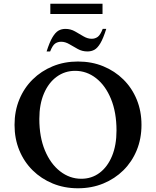

<svg xmlns="http://www.w3.org/2000/svg" viewBox="-20 -1000 836 1030"><path d="M398 10Q325 10 263 -15.5Q201 -41 155 -86.5Q109 -132 83.5 -194Q58 -256 58 -330Q58 -404 83.5 -466Q109 -528 155 -573.5Q201 -619 263 -644.5Q325 -670 398 -670Q472 -670 534 -644.5Q596 -619 642 -573.5Q688 -528 713.5 -466Q739 -404 739 -330Q739 -256 713.5 -194Q688 -132 642 -86.5Q596 -41 534 -15.5Q472 10 398 10ZM416 -41Q472 -41 514.5 -73Q557 -105 581 -163Q605 -221 605 -300Q605 -397 575.5 -469Q546 -541 495.5 -580.5Q445 -620 383 -620Q328 -620 284.5 -588.5Q241 -557 216 -499Q191 -441 191 -362Q191 -265 221 -193Q251 -121 302.5 -81Q354 -41 416 -41ZM230 -724Q246 -774 261.5 -800Q277 -826 293.5 -835.5Q310 -845 331 -845Q359 -845 382.5 -831.5Q406 -818 428 -805Q450 -792 472 -792Q490 -792 504 -802Q518 -812 531 -845H550Q534 -794 518.5 -768Q503 -742 486.5 -733Q470 -724 449 -724Q421 -724 397.5 -737Q374 -750 352 -763Q330 -776 308 -776Q290 -776 276 -766.5Q262 -757 249 -724ZM250 -925V-980H530V-925Z"/></svg>

Font: Spectral SemiBold
Style: Regular
Weight: 600
Designer: Jean-Baptiste Levee
Foundry: Production Type
Version: Version 2.001